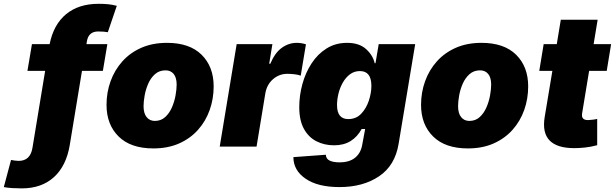

<svg xmlns="http://www.w3.org/2000/svg" viewBox="-115 -781 3276 1023"><path d="M457 -545.9 433.1 -403.3H321.8L256.8 -8.8Q238.3 103 172.4 162.8Q106.4 222.7 1 222.7Q-23.4 222.7 -49.3 221.2Q-75.2 219.7 -94.7 215.8L-56.2 71.3Q-45.9 73.2 -35.6 74.7Q-25.4 76.2 -15.6 76.2Q46.9 76.2 58.1 5.9L125.5 -403.3H31.2L55.2 -545.9H149.4Q170.4 -650.4 237.3 -705.6Q304.2 -760.7 410.2 -760.7Q438 -760.7 460.7 -758.5Q483.4 -756.3 507.3 -750L459.5 -609.4Q447.8 -611.3 437.5 -612.3Q427.2 -613.3 408.2 -613.3Q356.9 -613.3 348.1 -561.5L345.7 -545.9Z M702.1 9.8Q581.5 9.8 517.1 -53.7Q452.6 -117.2 452.6 -222.2Q452.6 -288.6 474.1 -348.1Q495.6 -407.7 536.9 -453.9Q578.1 -500 637.9 -526.4Q697.8 -552.7 774.9 -552.7Q895 -552.7 959.2 -489.3Q1023.4 -425.8 1023.4 -320.8Q1023.4 -254.9 1002.4 -195.3Q981.4 -135.7 940.4 -89.6Q899.4 -43.5 839.6 -16.8Q779.8 9.8 702.1 9.8ZM710 -136.7Q742.7 -136.7 765.1 -157.2Q787.6 -177.7 801 -208.7Q814.5 -239.7 820.3 -272.7Q826.2 -305.7 826.2 -330.1Q826.2 -367.7 810.3 -387Q794.4 -406.2 767.1 -406.2Q733.9 -406.2 711.2 -386.2Q688.5 -366.2 675 -335.7Q661.6 -305.2 655.8 -272.7Q649.9 -240.2 649.9 -215.3Q649.9 -177.2 666.3 -157Q682.6 -136.7 710 -136.7Z M1055.7 0 1146 -545.9H1336.4L1319.3 -441.4H1325.2Q1349.6 -499.5 1386.2 -526.1Q1422.9 -552.7 1466.3 -552.7Q1490.7 -552.7 1515.1 -544.9L1487.3 -377.9Q1473.6 -383.3 1452.6 -385.5Q1431.6 -387.7 1416.5 -387.7Q1373 -387.7 1340.1 -359.4Q1307.1 -331.1 1298.8 -284.2L1252 0Z M1693.8 215.8Q1578.1 215.8 1513.2 171.1Q1448.2 126.5 1448.2 56.2L1621.1 43.5Q1622.1 65.4 1641.4 74.7Q1660.6 84 1694.3 84Q1746.1 84 1776.4 59.8Q1806.6 35.6 1814.5 -7.3L1830.6 -93.8H1812Q1789.6 -52.2 1753.2 -29.5Q1716.8 -6.8 1665 -6.8Q1613.3 -6.8 1571 -28.3Q1528.8 -49.8 1504.2 -94.7Q1479.5 -139.6 1479.5 -210Q1479.5 -272 1496.1 -332.8Q1512.7 -393.6 1545.2 -443.4Q1577.6 -493.2 1625.2 -522.9Q1672.9 -552.7 1734.4 -552.7Q1798.8 -552.7 1835.4 -519.5Q1872.1 -486.3 1881.3 -444.3H1885.7L1902.8 -545.9H2097.2L2008.8 -14.2Q1989.7 101.1 1904.5 158.4Q1819.3 215.8 1693.8 215.8ZM1740.7 -146.5Q1782.2 -146.5 1809.3 -174.8Q1836.4 -203.1 1850.1 -244.4Q1863.8 -285.6 1863.8 -323.7Q1863.8 -402.3 1802.7 -402.3Q1772.5 -402.3 1749.5 -385Q1726.6 -367.7 1711.2 -340.3Q1695.8 -313 1688.2 -281.5Q1680.7 -250 1680.7 -221.2Q1680.7 -146.5 1740.7 -146.5Z M2377.9 9.8Q2257.3 9.8 2192.9 -53.7Q2128.4 -117.2 2128.4 -222.2Q2128.4 -288.6 2149.9 -348.1Q2171.4 -407.7 2212.6 -453.9Q2253.9 -500 2313.7 -526.4Q2373.5 -552.7 2450.7 -552.7Q2570.8 -552.7 2635 -489.3Q2699.2 -425.8 2699.2 -320.8Q2699.2 -254.9 2678.2 -195.3Q2657.2 -135.7 2616.2 -89.6Q2575.2 -43.5 2515.4 -16.8Q2455.6 9.8 2377.9 9.8ZM2385.7 -136.7Q2418.5 -136.7 2440.9 -157.2Q2463.4 -177.7 2476.8 -208.7Q2490.2 -239.7 2496.1 -272.7Q2502 -305.7 2502 -330.1Q2502 -367.7 2486.1 -387Q2470.2 -406.2 2442.9 -406.2Q2409.7 -406.2 2387 -386.2Q2364.3 -366.2 2350.8 -335.7Q2337.4 -305.2 2331.5 -272.7Q2325.7 -240.2 2325.7 -215.3Q2325.7 -177.2 2342 -157Q2358.4 -136.7 2385.7 -136.7Z M3141.1 -545.9 3117.7 -403.3H3023.9L2986.3 -175.3Q2981.4 -141.1 3018.1 -141.1Q3026.9 -141.1 3043.9 -143.3Q3061 -145.5 3066.9 -147.5V-7.3Q3031.7 2 3001.5 5.1Q2971.2 8.3 2944.8 8.3Q2759.8 8.3 2787.1 -157.2L2828.1 -403.3H2758.3L2781.7 -545.9H2851.6L2873 -675.8H3069.3L3047.9 -545.9Z"/></svg>

Font: Inter Black
Style: Italic
Weight: 900
Italic angle: -9.39999°
Designer: Rasmus Andersson
Foundry: rsms
Version: Version 4.000;git-a52131595